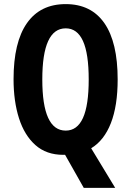

<svg xmlns="http://www.w3.org/2000/svg" viewBox="-20 -796 639 935"><path d="M553 -409Q553 -281 520 -196.5Q487 -112 424 -74L541 119H388L297 -42Q294 -42 288 -42Q206 -42 152.5 -89.5Q99 -137 72.5 -220Q46 -303 46 -410Q46 -590 111 -683Q176 -776 300 -776Q424 -776 488.5 -683Q553 -590 553 -409ZM186 -409Q186 -160 300 -160Q356 -160 384 -221.5Q412 -283 412 -409Q412 -535 384 -596.5Q356 -658 300 -658Q186 -658 186 -409Z"/></svg>

Font: Noto Sans Tamil UI ExtraCondensed
Style: Bold
Weight: 700
Width: 2
Designer: Jelle Bosma - Monotype Design Team
Foundry: Monotype Imaging Inc.
Version: Version 2.004; ttfautohint (v1.8.4.7-5d5b)